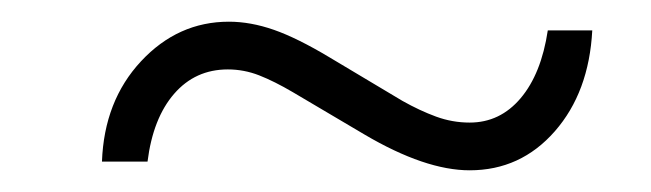

<svg xmlns="http://www.w3.org/2000/svg" viewBox="-20 -372 600 177"><path d="M413 -215Q372 -215 316 -248L250 -287Q233 -297 219 -302.5Q205 -308 190 -308Q160 -308 140.5 -285.5Q121 -263 116 -223H74Q76 -279 110 -315.5Q144 -352 191 -352Q211 -352 232.5 -344.5Q254 -337 284 -319L351 -279Q367 -270 382 -264.5Q397 -259 413 -259Q441 -259 460 -281.5Q479 -304 485 -344H526Q523 -287 491.5 -251Q460 -215 413 -215Z"/></svg>

Font: Baskervville Medium
Style: Italic
Weight: 500
Italic angle: -18°
Version: Version 1.100